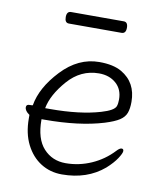

<svg xmlns="http://www.w3.org/2000/svg" viewBox="-79 -738 701 819"><g transform="rotate(10 271.5 -328.5)"><path d="M390 -623H162Q144 -623 144 -648Q144 -673 163 -673H391Q409 -673 409 -648Q409 -623 390 -623ZM118 -201V-198Q118 -116 155.5 -75Q193 -34 251 -34Q309 -34 362.5 -57.5Q416 -81 456 -124Q468 -137 476.5 -137Q485 -137 485 -127.5Q485 -118 470 -95Q455 -72 426 -46Q353 16 244 16Q193 16 152.5 -9.5Q112 -35 88 -82.5Q64 -130 64 -195V-210Q43 -224 43 -240Q43 -252 57 -252Q71 -252 71 -253Q84 -331 156 -407.5Q228 -484 319 -484Q380 -484 416 -463Q483 -424 483 -340Q483 -311 476 -292Q469 -273 448.5 -259.5Q428 -246 386 -233Q281 -201 130 -201ZM146 -250Q275 -250 363 -276Q418 -292 425 -312Q429 -323 429 -341Q429 -385 400 -410.5Q371 -436 326 -436Q247 -436 191.5 -372.5Q136 -309 125 -250Z"/></g></svg>

Font: LXGW WenKai Lite Light
Style: Regular
Weight: 300
Designer: LXGW / Fontworks Inc.
Foundry: LXGW / Fontworks Inc.
Version: Version 1.511; March 25, 2025